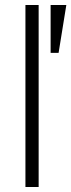

<svg xmlns="http://www.w3.org/2000/svg" viewBox="-20 -750 286 770"><path d="M82 -730V0H135V-730ZM183 -538H215L246 -730H183Z"/></svg>

Font: Secuela Light
Style: Regular
Weight: 300
Designer: Fernando Haro
Foundry: deFharo
Version: Version 1.708